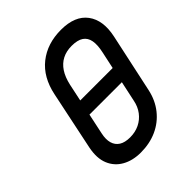

<svg xmlns="http://www.w3.org/2000/svg" viewBox="-202 -841 975 975"><g transform="rotate(-45 285.5 -353.0)"><path d="M202 -394 184 -310H439L456 -394ZM143 -508 77 -192Q64 -127 82.5 -82Q101 -37 143.5 -13Q186 11 244 11Q308 11 360 -12.5Q412 -36 447.5 -80.5Q483 -125 496 -186L564 -502Q585 -600 541.5 -658.5Q498 -717 398 -717Q299 -717 231.5 -663.5Q164 -610 143 -508ZM172 -199 233 -487Q243 -532 262.5 -561.5Q282 -591 311 -606Q340 -621 378 -621Q420 -621 442.5 -606Q465 -591 470.5 -561Q476 -531 466 -486L405 -202Q398 -165 377.5 -138Q357 -111 327 -96.5Q297 -82 260 -82Q223 -82 201 -96Q179 -110 171.5 -136Q164 -162 172 -199Z"/></g></svg>

Font: Advent Pro SemiBold
Style: Italic
Weight: 600
Italic angle: -12°
Version: Version 3.000